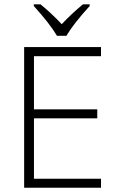

<svg xmlns="http://www.w3.org/2000/svg" viewBox="-20 -885 552 905"><path d="M456.1 0H93.8V-663.1H456.1V-620.1H140.1V-369.6H438.5V-327.1H140.1V-42.5H456.1ZM402.8 -856.9Q325.7 -772 293 -716.3H248.5Q214.4 -773.9 139.2 -856.9V-864.7H170.9Q222.7 -822.3 271 -771Q319.8 -822.8 371.1 -864.7H402.8Z"/></svg>

Font: Bpm'online Open Sans Light
Style: Regular
Weight: 300
Foundry: Ascender Corporation
Version: Version 1.10